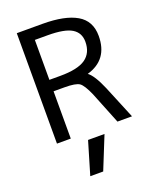

<svg xmlns="http://www.w3.org/2000/svg" viewBox="-177 -833 974 1200"><g transform="rotate(-20 309.5 -233.5)"><path d="M176.8 -388.7H249Q366.2 -388.7 418 -425.3Q469.7 -461.9 469.7 -536.1Q469.7 -595.7 421.9 -625Q374 -654.3 261.7 -654.3H176.8ZM210.9 264.6 275.4 46.9H384.8L296.9 264.6ZM176.8 2H85V-732.4H255.9Q404.3 -732.4 482.4 -687Q560.5 -641.6 560.5 -542Q560.5 -383.8 415 -341.8Q452.1 -314.5 493.2 -217.8L584 2H487.3L402.3 -210Q372.1 -279.3 348.1 -295.9Q324.2 -312.5 249 -312.5H176.8Z"/></g></svg>

Font: Nasu
Style: Regular
Weight: 400
Designer: Ryoko NISHIZUKA (kana &amp; ideographs); Paul D. Hunt (Latin, Greek &amp; Cyrillic); Wenlong ZHANG (bopomofo); Sandoll C
Version: Version 2014.1215